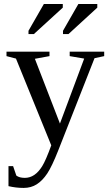

<svg xmlns="http://www.w3.org/2000/svg" viewBox="-20 -715 540 951"><path d="M97.2 215.8Q59.1 215.8 22 207V107.9H44.9L61 154.8Q76.2 166 103 166Q128.4 166 149.9 151.4Q171.4 136.7 189.2 107.9Q207 79.1 233.9 4.9L59.1 -424.8L12.2 -437V-459H225.1V-437L152.8 -423.8L276.9 -103L397 -424.8L325.2 -437V-459H496.1V-437L448.2 -426.8L269 28.8Q237.3 109.4 213.9 144.5Q190.4 179.7 162.1 197.8Q133.8 215.8 97.2 215.8ZM121.1 -546.4V-562.5L197.3 -695.3H291V-677.2L147.9 -546.4ZM292 -546.4V-562.5L368.2 -695.3H461.9V-677.2L319.3 -546.4Z"/></svg>

Font: Times New Roman
Style: Regular
Weight: 400
Designer: Steve Matteson
Foundry: Ascender Corporation
Version: Version 2.00.3